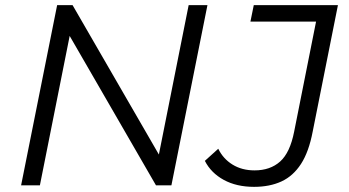

<svg xmlns="http://www.w3.org/2000/svg" viewBox="-20 -720 1355 746"><path d="M62 0 202 -700H262L615 -89L592 -93L713 -700H786L646 0H586L233 -611L256 -607L135 0ZM967 6Q899 6 849.5 -21Q800 -48 776 -95L828 -142Q847 -103 883.5 -80.5Q920 -58 969 -58Q1030 -58 1068.5 -92.5Q1107 -127 1123 -209L1208 -636H953L966 -700H1293L1195 -209Q1180 -130 1149.5 -83Q1119 -36 1073.5 -15Q1028 6 967 6Z"/></svg>

Font: MOST Montserrat
Style: Italic
Weight: 400
Italic angle: -11.3°
Designer: Julieta Ulanovsky
Foundry: Julieta Ulanovsky
Version: Version 8.000;March 11, 2024;FontCreator 15.0.0.2926 64-bit